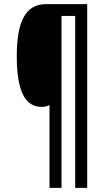

<svg xmlns="http://www.w3.org/2000/svg" viewBox="-20 -780 524 927"><path d="M401 127V-760H202C103 -760 61 -675 61 -509C61 -344 99 -264 181 -264C196 -264 208 -267 219 -273V127H277V-703H343V127Z"/></svg>

Font: Noto Sans UI Condensed
Style: Regular
Weight: 400
Width: 3
Designer: Monotype Design Team
Foundry: Monotype Imaging Inc.
Version: Version 1.901